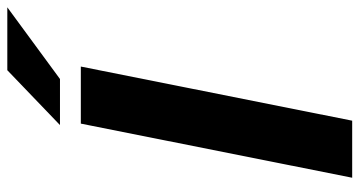

<svg xmlns="http://www.w3.org/2000/svg" viewBox="-249 -734 983 525"><g transform="rotate(-90 242.5 -471.5)"><path d="M163 -799H289L485 -943H313ZM19 0H175L323 -742H167Z"/></g></svg>

Font: AWKNG-Font
Style: Bold Italic
Weight: 700
Italic angle: -11.3°
Designer: Awakening Church
Foundry: Awakening Church
Version: Version 1.700;PS 001.700;hotconv 1.0.88;makeotf.lib2.5.64775